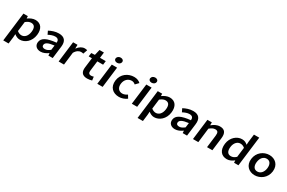

<svg xmlns="http://www.w3.org/2000/svg" viewBox="164 -2232 5900 3950"><g transform="rotate(30 3114.5 -257.0)"><path d="M197 -42C237 -8 282 12 329 12C449 12 572 -85 593 -253C612 -405 545 -503 411 -503C352 -503 290 -474 241 -439H236L234 -491H129L45 194H172L191 40ZM211 -124 239 -353C285 -390 324 -408 364 -408C445 -408 474 -350 462 -252C448 -141 387 -83 315 -83C283 -83 247 -94 211 -124Z M680 -132C669 -46 728 12 823 12C887 12 945 -17 998 -54H1002L1005 0H1108L1144 -291C1161 -428 1104 -503 969 -503C883 -503 804 -473 740 -439L777 -362C827 -388 880 -410 934 -410C1007 -410 1025 -366 1020 -314C796 -292 693 -237 680 -132ZM805 -141C811 -190 864 -225 1012 -242L998 -132C954 -98 918 -78 874 -78C829 -78 800 -97 805 -141Z M1249 0H1376L1412 -300C1454 -374 1509 -401 1552 -401C1575 -401 1589 -398 1607 -393L1642 -493C1626 -500 1609 -503 1581 -503C1524 -503 1462 -468 1416 -404H1412L1414 -491H1309Z M1780 -166C1767 -60 1805 12 1930 12C1973 12 2011 3 2042 -6L2031 -91C2015 -85 1992 -80 1973 -80C1921 -80 1901 -108 1908 -166L1937 -400H2074L2085 -491H1948L1964 -625H1859L1827 -491L1743 -486L1732 -400H1809Z M2302 -577C2347 -577 2383 -604 2388 -642C2393 -681 2363 -708 2318 -708C2273 -708 2237 -681 2232 -642C2227 -604 2257 -577 2302 -577ZM2167 0H2294L2354 -491H2228Z M2456 -245C2436 -82 2538 12 2685 12C2747 12 2814 -10 2870 -51L2826 -124C2794 -102 2754 -82 2710 -82C2625 -82 2574 -147 2586 -245C2598 -344 2666 -409 2753 -409C2787 -409 2814 -396 2840 -373L2910 -446C2878 -478 2827 -503 2758 -503C2614 -503 2476 -409 2456 -245Z M3122 -577C3167 -577 3203 -604 3208 -642C3213 -681 3183 -708 3138 -708C3093 -708 3057 -681 3052 -642C3047 -604 3077 -577 3122 -577ZM2987 0H3114L3174 -491H3048Z M3388 -42C3428 -8 3473 12 3520 12C3640 12 3763 -85 3784 -253C3803 -405 3736 -503 3602 -503C3543 -503 3481 -474 3432 -439H3427L3425 -491H3320L3236 194H3363L3382 40ZM3402 -124 3430 -353C3476 -390 3515 -408 3555 -408C3636 -408 3665 -350 3653 -252C3639 -141 3578 -83 3506 -83C3474 -83 3438 -94 3402 -124Z M3871 -132C3860 -46 3919 12 4014 12C4078 12 4136 -17 4189 -54H4193L4196 0H4299L4335 -291C4352 -428 4295 -503 4160 -503C4074 -503 3995 -473 3931 -439L3968 -362C4018 -388 4071 -410 4125 -410C4198 -410 4216 -366 4211 -314C3987 -292 3884 -237 3871 -132ZM3996 -141C4002 -190 4055 -225 4203 -242L4189 -132C4145 -98 4109 -78 4065 -78C4020 -78 3991 -97 3996 -141Z M4440 0H4567L4608 -343C4658 -383 4692 -404 4739 -404C4798 -404 4820 -374 4810 -293L4774 0H4901L4939 -308C4954 -432 4913 -503 4797 -503C4723 -503 4664 -468 4610 -425H4605V-491H4500Z M5058 -245C5038 -83 5114 12 5249 12C5307 12 5366 -17 5410 -53H5414L5416 0H5520L5607 -706H5481L5459 -528L5454 -449C5416 -482 5381 -503 5319 -503C5201 -503 5078 -405 5058 -245ZM5189 -246C5202 -349 5265 -408 5334 -408C5370 -408 5405 -397 5439 -367L5411 -138C5370 -100 5333 -83 5291 -83C5213 -83 5176 -140 5189 -246Z M5682 -245C5662 -82 5773 12 5907 12C6042 12 6176 -82 6196 -245C6216 -409 6105 -503 5970 -503C5836 -503 5702 -409 5682 -245ZM5812 -245C5824 -344 5880 -409 5959 -409C6038 -409 6078 -344 6066 -245C6054 -147 5997 -82 5918 -82C5839 -82 5800 -147 5812 -245Z"/></g></svg>

Font: Falling Sky
Style: ExtObl
Weight: 400
Designer: Paul D. Hunt
Foundry: Adobe Systems Incorporated
Version: Version 1.02